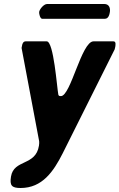

<svg xmlns="http://www.w3.org/2000/svg" viewBox="-20 -727 598 961"><path d="M35 157C28 201 38 214 83 214C192 214 248 131 294 40L554 -480C554 -482 557 -491 557 -493C558 -501 562 -520 548 -520H448C388 -520 334 -246 285 -246C279 -246 274 -246 272 -253C265 -288 249 -520 214 -520H108C95 -520 91 -505 90 -497L88 -487L176 -20C177 -19 176 -3 175 2C159 105 49 69 35 157ZM176 -667C175 -658 181 -633 191 -633H505C523 -633 528 -654 530 -667C533 -687 526 -707 502 -707H216C199 -707 178 -681 176 -667Z"/></svg>

Font: Asimov Print
Style: CIt
Weight: 500
Designer: Google
Version: Version 2.000980: 2014